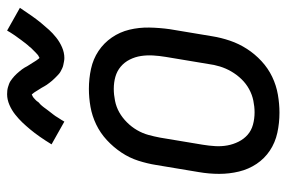

<svg xmlns="http://www.w3.org/2000/svg" viewBox="-153 -645 806 540"><g transform="rotate(-90 250.0 -375.0)"><path d="M203 8Q174 8 146.5 2Q119 -4 96.5 -19Q74 -34 59 -56.5Q44 -79 37.5 -106Q31 -133 31 -161.5Q31 -190 36 -219L56 -339Q60 -364 68 -389Q76 -414 91 -436.5Q106 -459 126 -477.5Q146 -496 170 -507.5Q194 -519 219.5 -523.5Q245 -528 270 -528Q299 -528 326.5 -522Q354 -516 376.5 -501Q399 -486 414.5 -463.5Q430 -441 436.5 -414Q443 -387 442.5 -358.5Q442 -330 438 -301L418 -181Q414 -156 405.5 -131Q397 -106 382.5 -83.5Q368 -61 348 -42.5Q328 -24 304 -12.5Q280 -1 254 3.5Q228 8 203 8ZM204 -62Q220 -62 237 -65.5Q254 -69 269.5 -77.5Q285 -86 297.5 -99Q310 -112 319 -127.5Q328 -143 333 -159.5Q338 -176 340 -192L360 -312Q363 -330 364 -347.5Q365 -365 362.5 -381.5Q360 -398 352.5 -413Q345 -428 332.5 -438.5Q320 -449 304 -453.5Q288 -458 270 -458Q254 -458 236.5 -454.5Q219 -451 204 -442.5Q189 -434 176 -421Q163 -408 154 -392.5Q145 -377 140.5 -360.5Q136 -344 133 -328L113 -208Q110 -190 109 -172.5Q108 -155 111 -138.5Q114 -122 121.5 -107Q129 -92 141 -81.5Q153 -71 169.5 -66.5Q186 -62 204 -62ZM178 -597 114 -633Q125 -651 135.5 -666Q146 -681 156 -693Q166 -705 175.5 -715Q185 -725 197.5 -735Q210 -745 225 -751.5Q240 -758 255 -758Q260 -758 265 -757.5Q270 -757 275 -755.5Q280 -754 284 -752.5Q288 -751 292 -748.5Q296 -746 299.5 -743Q303 -740 306 -737.5Q309 -735 312.5 -731Q316 -727 319 -723.5Q322 -720 325 -716Q328 -712 330 -708.5Q332 -705 333.5 -702Q335 -699 338.5 -694Q342 -689 344.5 -684.5Q347 -680 349.5 -676.5Q352 -673 355 -669L359 -665V-664L355 -665L359 -668Q364 -670 366.5 -672.5Q369 -675 372.5 -678Q376 -681 377.5 -683Q379 -685 381.5 -687Q384 -689 385.5 -691Q387 -693 389 -695.5Q391 -698 393.5 -700.5Q396 -703 398 -706Q400 -709 402.5 -712Q405 -715 407.5 -718.5Q410 -722 412.5 -725.5Q415 -729 418 -733Q421 -737 423.5 -741Q426 -745 429 -749.5Q432 -754 434 -758L498 -722Q486 -704 475.5 -689Q465 -674 455 -662Q445 -650 436 -640Q427 -630 414.5 -620Q402 -610 387 -603.5Q372 -597 357 -597Q352 -597 347 -598Q342 -599 337 -600Q332 -601 328 -603Q324 -605 320 -607Q316 -609 312.5 -612Q309 -615 306 -618Q303 -621 299.5 -624.5Q296 -628 293 -631.5Q290 -635 287 -639Q284 -643 281.5 -646.5Q279 -650 277.5 -653Q276 -656 273 -661Q270 -666 267 -670.5Q264 -675 262 -678.5Q260 -682 256.5 -686Q253 -690 253 -691L257 -690L253 -688Q248 -686 245 -683.5Q242 -681 238.5 -677.5Q235 -674 234 -672Q233 -670 230.5 -668Q228 -666 226 -664Q224 -662 222 -659.5Q220 -657 218 -654.5Q216 -652 214 -649Q212 -646 209.5 -643Q207 -640 204.5 -636.5Q202 -633 199 -629.5Q196 -626 193.5 -622Q191 -618 188.5 -614Q186 -610 183 -605.5Q180 -601 178 -597Z"/></g></svg>

Font: Iosevka Custom
Style: Italic
Weight: 400
Italic angle: -9°
Monospace: yes
Designer: Belleve Invis
Foundry: Belleve Invis
Version: Version 30.3.3; ttfautohint (v1.8.3)